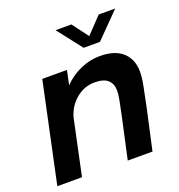

<svg xmlns="http://www.w3.org/2000/svg" viewBox="-133 -850 899 962"><g transform="rotate(-20 317.0 -369.0)"><path d="M9.5 0 122.5 -531H254L238 -455Q277 -495 327.8 -517.5Q378.5 -540 432 -540Q511.5 -540 553.2 -502Q595 -464 595 -398Q595 -368 587.2 -326.8Q579.5 -285.5 566 -223L517 0H385L436.5 -235.5Q445.5 -277.5 450.2 -303.8Q455 -330 455 -349Q455 -383.5 433 -404.2Q411 -425 362 -425Q307.5 -425 263.8 -389Q220 -353 204 -296.5L141 0ZM268.5 -737.5H353L417 -652L498.5 -737.5H586.5L457.5 -606.5H370.5Z"/></g></svg>

Font: Epilogue SemiBold
Style: Italic
Weight: 600
Italic angle: -12°
Designer: Tyler Finck
Foundry: Etcetera Type Co
Version: Version 2.111; ttfautohint (v1.8.3)